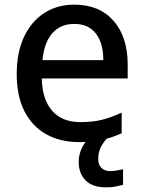

<svg xmlns="http://www.w3.org/2000/svg" viewBox="-20 -601 621 827"><path d="M320 11Q240 11 179.5 -22.5Q119 -56 85.5 -121.5Q52 -187 52 -282Q52 -374 83 -441Q114 -508 170 -544.5Q226 -581 300 -581Q408 -581 469 -511.5Q530 -442 530 -322V-263H160Q162 -172 205 -123.5Q248 -75 326 -75Q379 -75 419 -85Q459 -95 504 -116V-27Q462 -8 420 1.5Q378 11 320 11ZM163 -342H425Q425 -416 392.5 -457Q360 -498 300 -498Q240 -498 205 -457.5Q170 -417 163 -342ZM437 206Q379 206 349 176.5Q319 147 319 96Q319 48 352.5 5Q386 -38 428 -68L484 -50Q444 -13 423.5 17Q403 47 403 84Q403 109 417 122.5Q431 136 456 136Q470 136 487.5 132.5Q505 129 510 128V195Q494 199 478 202.5Q462 206 437 206Z"/></svg>

Font: Menbere
Style: Regular
Weight: 400
Designer: Aleme Tadesse
Foundry: Sorkin Type Co
Version: Version 1.000